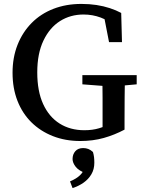

<svg xmlns="http://www.w3.org/2000/svg" viewBox="-20 -703 735 979"><path d="M389 16Q313 16 249.5 -9Q186 -34 140 -79.5Q94 -125 69 -189Q44 -253 44 -332Q44 -410 69.5 -474.5Q95 -539 141.5 -586Q188 -633 252.5 -658Q317 -683 395 -683Q436 -683 472 -677.5Q508 -672 540 -661.5Q572 -651 598 -637L602 -488H536L507 -637L573 -622V-565Q535 -598 493.5 -613.5Q452 -629 406 -629Q339 -629 286 -595.5Q233 -562 201.5 -496Q170 -430 170 -334Q170 -238 200 -172.5Q230 -107 284 -73Q338 -39 410 -39Q452 -39 485 -49Q518 -59 556 -78L503 -26V-87Q503 -145 503 -203Q503 -261 501 -320H617Q616 -262 615.5 -204Q615 -146 615 -87V-42Q564 -15 509 0.5Q454 16 389 16ZM400 -273V-320H677V-273L566 -263H531ZM461 127Q461 160 446 185.5Q431 211 406 228.5Q381 246 350 256L337 222Q370 208 388 190.5Q406 173 412 151L421 182Q382 168 366 147.5Q350 127 350 108Q350 84 364 68Q378 52 404 52Q418 52 430 56.5Q442 61 454 72Q458 86 459.5 98.5Q461 111 461 127Z"/></svg>

Font: Source Serif 4 18pt Medium
Style: Regular
Weight: 500
Designer: Frank Grießhammer
Foundry: Adobe Systems Incorporated
Version: Version 4.004;hotconv 1.0.116;makeotfexe 2.5.65601